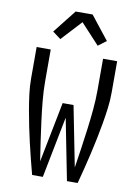

<svg xmlns="http://www.w3.org/2000/svg" viewBox="-103 -1045 807 1113"><g transform="rotate(10 300.0 -488.5)"><path d="M166 0Q154 -45 142.5 -90.5Q131 -136 120.5 -181.5Q110 -227 100.5 -273Q91 -319 83 -365Q75 -411 69 -457.5Q63 -504 63 -551V-735H146V-551Q146 -493 151.5 -434.5Q157 -376 164.5 -318Q172 -260 180.5 -202Q189 -144 198 -86L268 -441H332L402 -86Q411 -144 419.5 -202Q428 -260 435.5 -318Q443 -376 448.5 -434.5Q454 -493 454 -551V-735H537V-551Q537 -504 531 -457.5Q525 -411 517 -365Q509 -319 499.5 -273Q490 -227 479.5 -181.5Q469 -136 457.5 -90.5Q446 -45 434 0H371L300 -361L229 0ZM190 -804 142 -840 250 -977H350L386 -931L458 -840L410 -804L300 -923Z"/></g></svg>

Font: Nova
Style: Regular
Weight: 400
Monospace: yes
Designer: Belleve Invis
Foundry: Belleve Invis
Version: Version 24.1.4; ttfautohint (v1.8.4)